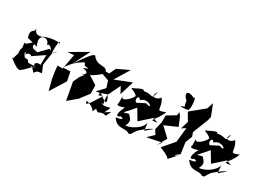

<svg xmlns="http://www.w3.org/2000/svg" viewBox="-42 -1590 3285 2449"><g transform="rotate(30 1600.5 -365.5)"><path d="M496 -64 454 -165 482 -352C528 -389 587 -436 474 -352C475 -506 487 -570 511 -489C525 -533 325 -509 260 -464C228 -459 169 -440 147 -532C167 -449 72 -502 115 -365L271 -324C178 -495 361 -514 371 -405C400 -466 491 -325 429 -385L308 -262L240 -316L303 -262C323 -275 148 -256 262 -383C140 -317 149 -275 107 -288C135 -132 88 -283 113 -85C121 -184 122 -168 76 -30C21 -103 207 103 250 27C282 16 338 -84 388 -92C296 -37 265 60 341 -77L398 -14C484 -112 482 -106 395 -46ZM197 -153C189 -215 300 -200 253 -173L429 -292L426 -138C432 -166 316 -142 368 -95C236 -81 280 -106 252 -123L195 -127C254 -86 142 -185 187 -192Z M920 -420C1018 -402 982 -418 914 -381C914 -381 1050 -377 945 -299C953 -291 1017 -356 936 -264L892 -170L939 89L1064 -16L1166 -149L1162 -271L1035 -352C1064 -349 1207 -465 1193 -466C1185 -582 1051 -473 970 -602C926 -580 921 -578 773 -366L897 -609L644 -461L736 -468L696 -248H620L627 -169L644 -63L684 93L825 -134L799 -265L692 -260C844 -491 966 -437 884 -494Z M1361 13C1501 -54 1440 70 1510 -77L1434 -30C1513 -183 1457 -81 1351 -105C1338 -161 1463 -127 1330 -139C1413 -56 1346 -124 1360 -246C1398 -178 1437 -86 1274 -220L1362 -250L1447 -426L1497 -333L1561 -542L1326 -450L1458 -666L1284 -583L1241 -490L1187 -489L1137 -453L1272 -406L1303 -309L1203 -204C1338 -245 1183 -135 1322 -205C1202 -15 1171 33 1168 -46C1353 5 1270 92 1320 -16Z M1992 -79 1979 -199C1988 -156 1901 -40 1751 -17C1795 -105 1760 -124 1718 -170C1607 -145 1628 -116 1775 -299L1752 -319L1858 -141L2049 -312L2014 -278L2089 -254C1938 -226 2056 -261 2118 -426C1963 -361 2064 -429 1971 -562C1973 -521 1816 -461 1895 -595C1871 -437 1863 -559 1702 -506C1733 -487 1780 -581 1612 -485C1534 -463 1622 -469 1678 -411C1661 -355 1528 -232 1533 -342L1535 -216C1539 -239 1484 -156 1632 -213C1570 -95 1585 -42 1642 -90C1707 -77 1669 -55 1592 -47C1676 85 1768 -2 1836 51C1884 37 1840 66 1931 -60C1859 24 1994 -123 2090 -163ZM1905 -318 1843 -398 1724 -338 1742 -330C1668 -353 1708 -462 1750 -390C1839 -484 1974 -346 1843 -395Z M2221 0 2299 -139 2168 -263 2349 -342 2296 -467 2263 -511 2256 -460 2132 -385V-285L2104 -166L2144 -106L2056 -21L2270 -66ZM2247 -590C2191 -570 2396 -587 2348 -601C2373 -610 2357 -808 2326 -760C2235 -811 2173 -770 2270 -678C2270 -678 2274 -550 2330 -620Z M2527 -17C2414 33 2576 -74 2545 -52L2521 -219L2560 -318L2540 -377L2629 -602L2642 -658L2577 -824L2547 -730L2352 -570L2419 -456L2383 -340L2442 -378L2419 -165L2280 -2C2402 42 2444 84 2423 90L2528 -26Z M3075 -79 3062 -199C3071 -156 2984 -40 2834 -17C2878 -105 2843 -124 2801 -170C2690 -145 2711 -116 2858 -299L2835 -319L2941 -141L3132 -312L3097 -278L3172 -254C3021 -226 3139 -261 3201 -426C3046 -361 3147 -429 3054 -562C3056 -521 2899 -461 2978 -595C2954 -437 2946 -559 2785 -506C2816 -487 2863 -581 2695 -485C2617 -463 2705 -469 2761 -411C2744 -355 2611 -232 2616 -342L2618 -216C2622 -239 2567 -156 2715 -213C2653 -95 2668 -42 2725 -90C2790 -77 2752 -55 2675 -47C2759 85 2851 -2 2919 51C2967 37 2923 66 3014 -60C2942 24 3077 -123 3173 -163ZM2988 -318 2926 -398 2807 -338 2825 -330C2751 -353 2791 -462 2833 -390C2922 -484 3057 -346 2926 -395Z"/></g></svg>

Font: Asimov Silicon
Style: Regular
Weight: 400
Designer: Google
Version: Version 2.000980; 2014